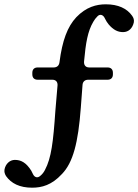

<svg xmlns="http://www.w3.org/2000/svg" viewBox="-29 -751 641 891"><path d="M120 120C165 120 211 108 258 57C310 4 334 -89 346 -251L354 -357C355 -372 365 -381 380 -381H470C486 -381 495 -390 495 -406V-413C495 -429 486 -438 470 -438H385C369 -438 360 -448 361 -465C369 -553 378 -606 404 -650C409 -659 415 -667 423 -675C435 -688 450 -682 457 -667L459 -663C464 -653 468 -647 475 -638C497 -612 518 -602 542 -602C568 -602 586 -620 592 -647C594 -659 591 -668 584 -678C560 -712 519 -731 462 -731C419 -731 371 -719 325 -671C284 -627 260 -563 247 -462C245 -446 235 -438 220 -438H146C130 -438 121 -429 121 -413V-406C121 -390 130 -381 146 -381H214C230 -381 239 -371 238 -355L228 -237C218 -91 209 -18 180 37C175 47 168 57 158 65C145 77 131 72 124 57L116 41C92 3 68 -9 40 -9C17 -9 -3 9 -8 35C-10 47 -7 56 -1 66C23 100 62 120 120 120Z"/></svg>

Font: 寒蝉锦书宋Pro Soft
Style: Regular
Weight: 700
Designer: 寒蝉锦书宋{Warren} 思源宋体{Ryoko NISHIZUKA 西塚涼子 (kana & ideographs); Frank Grießhammer (Latin, Greek & Cyrillic); Wenlong ZHANG 
Foundry: Adobe & ChillType
Version: Version 2.000;Glyphs 3.1.1 (3135)